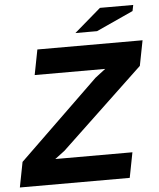

<svg xmlns="http://www.w3.org/2000/svg" viewBox="-57 -886 774 935"><g transform="rotate(-5 330.0 -418.5)"><path d="M25.9 -123 415.5 -500 466.3 -539.1H121.6L145.5 -662.1H659.7L635.7 -539.1L233.4 -158.7L186 -123H563L539.1 0H2ZM466.8 -837.4H629.4L623.5 -808.1L442.9 -725.6H336.9Z"/></g></svg>

Font: PT Astra Sans
Style: Bold Italic
Weight: 700
Italic angle: -16°
Designer: A.Korolkova, I. Chaeva
Foundry: ParaType Ltd
Version: Version 1.002W